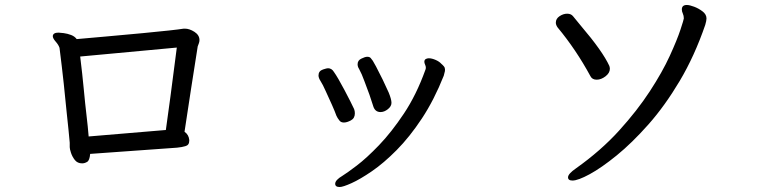

<svg xmlns="http://www.w3.org/2000/svg" viewBox="-20 -703 3040 771"><path d="M740 -138Q740 -120 724 -116Q711 -112 691 -110L342 -85Q340 -59 330 -53Q320 -47 310 -47Q291 -47 280.5 -60.5Q270 -74 265 -89.5Q260 -105 260 -112V-130Q256 -176 248 -249Q240 -322 236 -367Q229 -432 219 -511Q215 -523 203.5 -536Q192 -549 192 -558Q193 -572 215 -572Q221 -572 236 -570Q251 -568 265.5 -562.5Q280 -557 288 -546Q310 -548 406.5 -556.5Q503 -565 554 -570Q681 -582 718 -588H722Q741 -588 761 -575Q781 -562 781 -542Q781 -535 778 -527.5Q775 -520 774 -517Q770 -494 747.5 -348Q725 -202 721 -174Q738 -162 740 -141ZM336 -155 646 -181Q661 -285 690 -512L421 -487L302 -476Q311 -403 316.5 -344Q322 -285 327.5 -239Q333 -193 336 -155Z M1490 -436Q1518 -383 1541 -331Q1552 -304 1552 -290Q1552 -276 1537.5 -264.5Q1523 -253 1508 -253Q1485 -253 1478 -279Q1467 -316 1443 -378Q1433 -406 1422 -426Q1416 -435 1416 -445Q1416 -461 1432 -468Q1446 -475 1455 -475Q1464 -475 1468.5 -470Q1473 -465 1477 -459Q1478 -457 1490 -436ZM1688 -422Q1690 -426 1690 -431.5Q1690 -437 1687 -443.5Q1684 -450 1684 -455Q1684 -464 1692 -467Q1697 -469 1702 -469Q1714 -469 1729 -462.5Q1744 -456 1752 -447Q1758 -442 1762.5 -436.5Q1767 -431 1767 -423.5Q1767 -416 1765 -411L1762 -399Q1723 -301 1674 -227Q1625 -153 1573 -100.5Q1521 -48 1473.5 -15.5Q1426 17 1391.5 32.5Q1357 48 1344 48Q1326 48 1326 35Q1326 20 1355 3Q1373 -8 1412.5 -38Q1452 -68 1502 -120Q1552 -172 1602 -247Q1652 -322 1688 -422ZM1297 -429Q1312 -429 1321 -414Q1336 -393 1363 -342Q1390 -291 1402 -265Q1405 -257 1405 -248Q1405 -228 1389 -219.5Q1373 -211 1361 -211Q1349 -211 1343 -219Q1335 -229 1331 -238Q1325 -255 1313 -282L1288 -337Q1276 -364 1267.5 -377Q1259 -390 1259 -400Q1259 -418 1277 -424Q1292 -429 1297 -429Z M2279 22Q2261 22 2261 9Q2261 -5 2293 -27Q2393 -98 2466 -178.5Q2539 -259 2589.5 -336.5Q2640 -414 2669.5 -478.5Q2699 -543 2712.5 -584Q2726 -625 2726 -629Q2726 -640 2722 -648.5Q2718 -657 2718 -665Q2718 -683 2738 -683Q2749 -683 2767.5 -676Q2786 -669 2801.5 -657Q2817 -645 2817 -629Q2817 -620 2812 -603Q2769 -478 2709.5 -378Q2650 -278 2584 -203.5Q2518 -129 2456.5 -79Q2395 -29 2348 -3.5Q2301 22 2279 22ZM2429 -427Q2429 -410 2411.5 -396.5Q2394 -383 2376 -383Q2358 -383 2351 -397Q2293 -504 2219 -593Q2212 -603 2212 -612Q2212 -628 2227 -638Q2242 -648 2257.5 -648Q2273 -648 2281 -638Q2293 -623 2313 -599Q2400 -497 2427 -438Q2429 -431 2429 -427Z"/></svg>

Font: Moon Stars Kai HW
Style: Bold
Weight: 700
Designer: GuiWonder
Version: Version 1.101